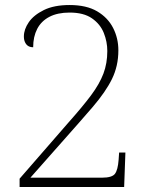

<svg xmlns="http://www.w3.org/2000/svg" viewBox="-20 -744 599 764"><path d="M58 0V-33L252 -256Q309 -320 342.5 -365Q376 -410 391.5 -451Q407 -492 407 -541Q407 -578 393 -613Q379 -648 346 -671Q313 -694 257 -694Q209 -694 176.5 -677Q144 -660 128 -629Q112 -598 112 -556Q101 -556 93 -560.5Q85 -565 80 -575Q75 -585 75 -599Q75 -627 94.5 -655.5Q114 -684 154.5 -704Q195 -724 257 -724Q324 -724 366.5 -699Q409 -674 430 -633Q451 -592 451 -544Q451 -512 444.5 -483.5Q438 -455 425.5 -429.5Q413 -404 394 -376.5Q375 -349 349.5 -319Q324 -289 292 -253L101 -37H386Q426 -37 437.5 -52.5Q449 -68 452 -108L454 -137H479L474 0Z"/></svg>

Font: Noto Serif Hebrew ExtraLight
Style: Regular
Weight: 250
Version: Version 2.003